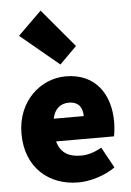

<svg xmlns="http://www.w3.org/2000/svg" viewBox="-58 -887 642 942"><g transform="rotate(-5 263.0 -416.0)"><path d="M290 12C346 12 418 -8 472 -46L416 -148C380 -128 348 -118 314 -118C258 -118 214 -138 198 -198H483C486 -210 490 -240 490 -270C490 -404 420 -512 272 -512C150 -512 32 -412 32 -250C32 -84 144 12 290 12ZM196 -310C206 -360 238 -382 276 -382C328 -382 344 -348 344 -310ZM252 -572 336 -656 178 -844 62 -730Z"/></g></svg>

Font: Giro Sans Black
Style: Regular
Weight: 900
Designer: Paul D. Hunt
Foundry: Adobe Systems Incorporated
Version: Version 1.000;PS 1.0;hotconv 1.0.88;makeotf.lib2.5.647800